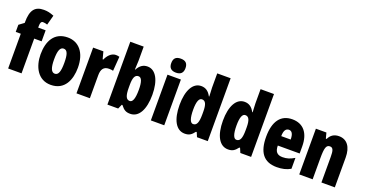

<svg xmlns="http://www.w3.org/2000/svg" viewBox="-37 -1473 4141 2181"><g transform="rotate(20 2033.0 -383.0)"><path d="M320 -420V-553H230V-573C230 -613 240 -630 262 -630C279 -630 296 -626 314 -620L346 -739C297 -758 267 -765 223 -765C117 -765 68 -707 68 -560V-551L7 -506V-420H68V0H230V-420Z M810 -278C810 -460 720 -563 586 -563C424 -563 359 -437 359 -278C359 -132 427 10 584 10C754 10 810 -136 810 -278ZM523 -276C523 -380 542 -428 585 -428C630 -428 646 -379 646 -278C646 -176 630 -125 585 -125C542 -125 523 -177 523 -276Z M1165 -563C1110 -563 1068 -510 1049 -465H1041L1018 -553H894V0H1056V-278C1056 -350 1083 -389 1147 -389C1168 -389 1184 -387 1197 -383L1210 -557C1190 -562 1178 -563 1165 -563Z M1430 -588V-760H1268V0H1398L1422 -54H1430C1469 -3 1497 10 1546 10C1650 10 1710 -101 1710 -278C1710 -455 1648 -563 1550 -563C1500 -563 1460 -539 1430 -482H1425C1428 -532 1430 -567 1430 -588ZM1491 -424C1528 -424 1546 -376 1546 -280C1546 -175 1527 -125 1492 -125C1448 -125 1430 -166 1430 -265V-297C1430 -385 1448 -424 1491 -424Z M1874 -776C1814 -776 1788 -748 1788 -691C1788 -635 1817 -607 1874 -607C1931 -607 1960 -635 1960 -691C1960 -747 1934 -776 1874 -776ZM1955 -553H1793V0H1955Z M2204 10C2257 10 2284 -8 2319 -54H2328L2351 0H2481V-760H2319V-588C2319 -567 2321 -532 2324 -482H2319C2289 -539 2250 -563 2199 -563C2100 -563 2039 -455 2039 -278C2039 -101 2099 10 2204 10ZM2257 -125C2223 -125 2203 -175 2203 -280C2203 -376 2222 -424 2258 -424C2301 -424 2319 -385 2319 -297V-265C2319 -166 2301 -125 2257 -125Z M2728 10C2781 10 2808 -8 2843 -54H2852L2875 0H3005V-760H2843V-588C2843 -567 2845 -532 2848 -482H2843C2813 -539 2774 -563 2723 -563C2624 -563 2563 -455 2563 -278C2563 -101 2623 10 2728 10ZM2781 -125C2747 -125 2727 -175 2727 -280C2727 -376 2746 -424 2782 -424C2825 -424 2843 -385 2843 -297V-265C2843 -166 2825 -125 2781 -125Z M3301 -562C3160 -562 3087 -459 3087 -274C3087 -90 3156 10 3316 10C3380 10 3434 -2 3482 -30V-162C3431 -131 3391 -119 3340 -119C3276 -119 3246 -151 3246 -225H3510V-310C3510 -472 3433 -562 3301 -562ZM3305 -437C3338 -437 3360 -409 3360 -339H3246C3246 -411 3271 -437 3305 -437Z M3865 -563C3806 -563 3766 -537 3741 -485H3732L3714 -553H3587V0H3749V-253C3749 -378 3761 -419 3807 -419C3847 -419 3855 -381 3855 -308V0H4017V-360C4017 -489 3961 -563 3865 -563Z"/></g></svg>

Font: Noto Sans Lao Looped ExtraCondensed Black
Style: Regular
Weight: 900
Width: 2
Designer: Mark Frömberg, Ben Mitchell
Foundry: The Fontpad Ltd
Version: Version 1.002